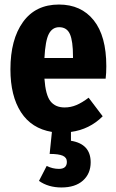

<svg xmlns="http://www.w3.org/2000/svg" viewBox="-20 -568 510 847"><path d="M446 -221H176Q181 -149 202.5 -121.5Q224 -94 265 -94Q292 -94 317 -104.5Q342 -115 371 -137L433 -55Q375 3 293 14V53Q380 67 380 148Q380 198 346 228.5Q312 259 251 259Q193 259 152 230L186 164Q212 177 240 177Q275 177 275 146Q275 127 257 119Q239 111 199 111L209 14Q119 -1 72.5 -73Q26 -145 26 -262Q26 -394 81.5 -471Q137 -548 240 -548Q338 -548 393.5 -478.5Q449 -409 449 -276Q449 -244 446 -221ZM302 -319Q302 -387 288.5 -417.5Q275 -448 241 -448Q211 -448 195.5 -418.5Q180 -389 176 -312H302Z"/></svg>

Font: Fira Sans Extra Condensed
Style: Bold
Weight: 700
Width: 1
Designer: Carrois Corporate & Edenspiekermann AG
Foundry: Carrois Corporate GbR & Edenspiekermann AG
Version: Version 4.203